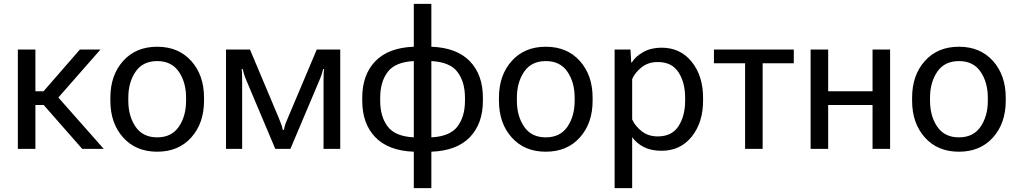

<svg xmlns="http://www.w3.org/2000/svg" viewBox="-20 -770 5263 993"><path d="M405.3 0 200.7 -232.9 256.3 -294.4 516.6 0ZM117.7 -297.9H205.1L393.1 -513.7H499.5L248 -227.1H117.7ZM163.1 -513.7V0H72.3V-513.7Z M550.8 -249V-264.6Q550.8 -380.9 616.7 -454.6Q682.6 -528.3 793 -528.3Q903.3 -528.3 969.2 -454.6Q1035.2 -380.9 1035.2 -264.6V-249Q1035.2 -132.8 969.2 -59.1Q903.3 14.6 793 14.6Q682.6 14.6 616.7 -59.1Q550.8 -132.8 550.8 -249ZM643.6 -264.6V-249Q643.6 -169.4 681.2 -114.5Q718.8 -59.6 793 -59.6Q867.2 -59.6 904.8 -114.5Q942.4 -169.4 942.4 -249V-264.6Q942.4 -344.2 904.8 -399.2Q867.2 -454.1 793 -454.1Q718.8 -454.1 681.2 -399.2Q643.6 -344.2 643.6 -264.6Z M1148.9 0V-513.7H1272.9L1421.9 -159.7Q1433.6 -131.3 1437 -120.4Q1440.4 -109.4 1442.9 -97.7H1447.8Q1450.2 -109.4 1453.4 -120.4Q1456.5 -131.3 1468.3 -158.7L1618.2 -513.7H1739.7V0H1653.3V-349.6Q1653.3 -378.4 1654.1 -390.9Q1654.8 -403.3 1655.8 -413.1H1651.4Q1648.9 -403.3 1645.5 -391.1Q1642.1 -378.9 1630.4 -351.1L1481.9 0H1403.8L1254.9 -352.5Q1244.6 -377.4 1241 -390.4Q1237.3 -403.3 1234.9 -413.1H1230Q1231 -403.3 1231.7 -391.1Q1232.4 -378.9 1232.4 -353V0Z M1946.3 -249Q1946.3 -167 1985.1 -115.7Q2023.9 -64.5 2120.1 -59.6V-454.1Q2023.9 -449.2 1985.1 -397.9Q1946.3 -346.7 1946.3 -264.6ZM2384.8 -264.6Q2384.8 -346.7 2345.9 -397.9Q2307.1 -449.2 2210.9 -454.1V-59.6Q2307.1 -64.5 2345.9 -115.7Q2384.8 -167 2384.8 -249ZM2120.1 14.6Q1988.8 9.8 1921.1 -60.3Q1853.5 -130.4 1853.5 -249V-264.6Q1853.5 -383.3 1921.1 -453.4Q1988.8 -523.4 2120.1 -528.3V-750H2210.9V-528.3Q2342.3 -523.4 2409.9 -453.4Q2477.5 -383.3 2477.5 -264.6V-249Q2477.5 -130.4 2409.9 -60.3Q2342.3 9.8 2210.9 14.6V203.1H2120.1Z M2560.5 -249V-264.6Q2560.5 -380.9 2626.5 -454.6Q2692.4 -528.3 2802.7 -528.3Q2913.1 -528.3 2979 -454.6Q3044.9 -380.9 3044.9 -264.6V-249Q3044.9 -132.8 2979 -59.1Q2913.1 14.6 2802.7 14.6Q2692.4 14.6 2626.5 -59.1Q2560.5 -132.8 2560.5 -249ZM2653.3 -264.6V-249Q2653.3 -169.4 2690.9 -114.5Q2728.5 -59.6 2802.7 -59.6Q2877 -59.6 2914.6 -114.5Q2952.1 -169.4 2952.1 -249V-264.6Q2952.1 -344.2 2914.6 -399.2Q2877 -454.1 2802.7 -454.1Q2728.5 -454.1 2690.9 -399.2Q2653.3 -344.2 2653.3 -264.6Z M3158.7 203.1V-513.7H3240.7L3244.6 -446.8H3247.6Q3267.1 -478.5 3307.4 -501Q3347.7 -523.4 3401.4 -523.4Q3499 -523.4 3557.6 -450.2Q3616.2 -377 3616.2 -264.6V-249Q3616.2 -136.7 3557.6 -63.5Q3499 9.8 3401.4 9.8Q3347.7 9.8 3309.8 -9.5Q3272 -28.8 3249.5 -60.5V203.1ZM3249.5 -152.3Q3264.6 -118.2 3298.8 -91.3Q3333 -64.5 3381.8 -64.5Q3455.1 -64.5 3489.3 -117.7Q3523.4 -170.9 3523.4 -249V-264.6Q3523.4 -342.8 3489.3 -396Q3455.1 -449.2 3381.8 -449.2Q3333 -449.2 3298.8 -422.4Q3264.6 -395.5 3249.5 -361.3Z M3672.4 -442.9V-513.7H4085.4V-442.9H3924.3V0H3833.5V-442.9Z M4172.4 -513.7H4263.2V-297.9H4492.7V-513.7H4583.5V0H4492.7V-227.1H4263.2V0H4172.4Z M4697.3 -249V-264.6Q4697.3 -380.9 4763.2 -454.6Q4829.1 -528.3 4939.5 -528.3Q5049.8 -528.3 5115.7 -454.6Q5181.6 -380.9 5181.6 -264.6V-249Q5181.6 -132.8 5115.7 -59.1Q5049.8 14.6 4939.5 14.6Q4829.1 14.6 4763.2 -59.1Q4697.3 -132.8 4697.3 -249ZM4790 -264.6V-249Q4790 -169.4 4827.6 -114.5Q4865.2 -59.6 4939.5 -59.6Q5013.7 -59.6 5051.3 -114.5Q5088.9 -169.4 5088.9 -249V-264.6Q5088.9 -344.2 5051.3 -399.2Q5013.7 -454.1 4939.5 -454.1Q4865.2 -454.1 4827.6 -399.2Q4790 -344.2 4790 -264.6Z"/></svg>

Font: RobotoFlex
Style: Regular
Weight: 400
Designer: Berlow after Robertson
Foundry: Google
Version: Version 2.136